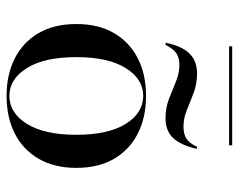

<svg xmlns="http://www.w3.org/2000/svg" viewBox="-93 -645 750 604"><g transform="rotate(90 282.0 -343.0)"><path d="M114.5 -489.5Q125 -540.3 148.4 -564.1Q171.8 -587.9 211.3 -587.9Q243.5 -587.9 271.4 -577.4Q299.2 -566.9 325.4 -556Q351.6 -545.2 379 -545.2Q401.6 -545.2 416.1 -554.4Q430.6 -563.7 441.9 -587.9L448.4 -587.1Q436.3 -535.5 413.7 -512.1Q391.1 -488.7 351.6 -488.7Q319.4 -488.7 291.1 -499.6Q262.9 -510.5 236.7 -521.4Q210.5 -532.3 183.9 -532.3Q162.1 -532.3 148 -523Q133.9 -513.7 121 -488.7ZM281.5 11.3Q214.5 11.3 163.7 -14.5Q112.9 -40.3 84.3 -89.1Q55.6 -137.9 55.6 -208.1Q55.6 -278.2 84.3 -327Q112.9 -375.8 163.7 -401.6Q214.5 -427.4 281.5 -427.4Q349.2 -427.4 400 -401.6Q450.8 -375.8 479.4 -327Q508.1 -278.2 508.1 -208.1Q508.1 -138.7 479.4 -89.5Q450.8 -40.3 400 -14.5Q349.2 11.3 281.5 11.3ZM281.5 2.4Q335.5 2.4 369.8 -52.8Q404 -108.1 404 -208.1Q404 -308.1 369.8 -363.3Q335.5 -418.5 281.5 -418.5Q228.2 -418.5 194 -363.3Q159.7 -308.1 159.7 -208.1Q159.7 -108.1 194 -52.8Q228.2 2.4 281.5 2.4ZM125.8 -688.7V-698.4H437.1V-688.7Z"/></g></svg>

Font: Playfair 144pt SemiExpanded SemiBold
Style: Regular
Weight: 600
Width: 6
Designer: Claus Eggers Sørensen
Foundry: Claus Eggers Sørensen
Version: Version 2.203